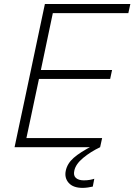

<svg xmlns="http://www.w3.org/2000/svg" viewBox="-20 -733 669 956"><path d="M52.5 0Q65 -60 77 -115.8Q89 -171.5 103 -237.5L152.5 -472Q167 -540 178.8 -596.5Q190.5 -653 203.5 -713H629L619 -667.5H243Q233 -619 222.8 -571.5Q212.5 -524 201.5 -470L183.5 -384.5H538L528.5 -340H174L153.5 -243.5Q142 -189.5 132 -141.8Q122 -94 111.5 -45.5H488.5L478.5 0ZM391.5 202.5Q344 202.5 322 177.5Q300 152.5 307.5 117Q315 81 346.8 53Q378.5 25 442.5 -8L445 -20.5L469.5 -22L478.5 0Q431 22.5 393.8 53.5Q356.5 84.5 350 117Q344.5 141 358 153Q371.5 165 397.5 165Q414 165 427.8 162.5Q441.5 160 449.5 157L442 196Q432 198.5 417.5 200.5Q403 202.5 391.5 202.5Z"/></svg>

Font: Commissioner ExtraLight
Style: Italic
Weight: 200
Italic angle: -12°
Designer: Kostas Bartsokas
Foundry: Kostas Bartsokas
Version: Version 1.000; ttfautohint (v1.8.3)